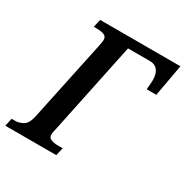

<svg xmlns="http://www.w3.org/2000/svg" viewBox="-180 -850 954 986"><g transform="rotate(30 297.0 -357.0)"><path d="M-16 0H286L297 -47H268Q247 -47 229 -53.5Q211 -60 211 -79Q211 -86 213 -96Q215 -106 219 -123L331 -659H460Q522 -659 523 -581Q523 -570 521.5 -554Q520 -538 519 -525H576L610 -714H134L123 -667H142Q167 -667 184 -660.5Q201 -654 201 -634Q201 -627 199 -616.5Q197 -606 194 -590L94 -117Q84 -73 61 -60Q38 -47 16 -47H-6Z"/></g></svg>

Font: Noto Serif SemiCondensed Semi
Style: Italic
Weight: 600
Width: 4
Italic angle: -12°
Designer: Monotype Design Team
Foundry: Monotype Imaging Inc.
Version: Version 1.901